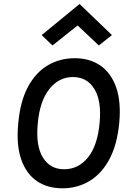

<svg xmlns="http://www.w3.org/2000/svg" viewBox="-20 -956 646 988"><path d="M301 13Q224.5 13 169.8 -24.2Q115 -61.5 89 -136.2Q63 -211 74 -322Q84 -435 124 -509.2Q164 -583.5 226.2 -620Q288.5 -656.5 364.5 -656.5Q441 -656.5 496 -619Q551 -581.5 577.5 -507.2Q604 -433 593.5 -322Q582.5 -209.5 542.2 -135.2Q502 -61 439.8 -24Q377.5 13 301 13ZM310 -85Q383.5 -85 432.8 -146Q482 -207 492.5 -323Q503.5 -435.5 466 -497.5Q428.5 -559.5 355 -559.5Q282.5 -559.5 233.5 -497.2Q184.5 -435 174.5 -322Q163 -206.5 200.5 -145.8Q238 -85 310 -85ZM250 -722 194.5 -775.5 389.5 -935.5 556 -775.5 488.5 -722 379.5 -825Z"/></svg>

Font: Karla SemiBold
Style: Italic
Weight: 600
Italic angle: -8°
Designer: Jonathan Pinhorn
Version: Version 2.004;gftools[0.9.33]